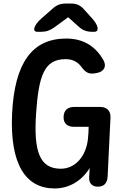

<svg xmlns="http://www.w3.org/2000/svg" viewBox="-20 -1013 689 1081"><path d="M338 -355C337 -319 358 -299 397 -299H479L478 -265C477 -265 478 -256 475 -230C465 -136 406 -63 322 -63C204 -63 169 -159 183 -372C198 -589 229 -680 350 -680C389 -680 418 -664 438 -637C459 -608 478 -594 513 -600L525 -602C564 -609 583 -638 562 -675C523 -744 458 -796 353 -796C163 -796 62 -662 48 -372C35 -86 126 48 287 48C371 48 441 4 485 -67L482 -15C480 18 498 38 531 38C565 38 584 19 586 -20L602 -350C604 -389 582 -411 543 -411H398C360 -411 339 -391 338 -355ZM190 -834H212C241 -834 262 -842 286 -859L364 -916L424 -862C446 -842 469 -834 499 -834H511C540 -834 535 -869 500 -908L453 -960C432 -984 411 -993 380 -993H351C321 -993 299 -985 277 -965L212 -908C171 -872 159 -834 190 -834Z"/></svg>

Font: 寒蝉团圆体 Round
Style: Regular
Weight: 500
Designer: 寒蝉字型
Version: Version 2.700;Glyphs 3.1.1 (3135)